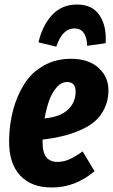

<svg xmlns="http://www.w3.org/2000/svg" viewBox="-20 -806 498 843"><path d="M307.1 -681.2Q253.4 -681.2 227.1 -601.1L148.9 -620.1Q166.5 -695.3 209.2 -740.7Q252 -786.1 317.9 -786.1Q385.7 -786.1 417.2 -738.8Q448.7 -691.4 443.8 -616.2L362.8 -605Q359.9 -681.2 307.1 -681.2ZM292 -547.9Q369.1 -547.9 413.3 -507.6Q457.5 -467.3 456.1 -404.8Q455.1 -361.8 437.7 -327.4Q420.4 -293 393.8 -271Q367.2 -249 328.1 -232.7Q289.1 -216.3 251.2 -207.5Q213.4 -198.7 167 -192.9V-179.2Q167 -95.2 231.9 -95.2Q259.3 -95.2 283.9 -106.2Q308.6 -117.2 342.8 -141.1L395 -54.2Q310.5 17.1 209 17.1Q119.1 18.1 68.8 -35.2Q18.6 -88.4 20 -189.9Q21 -261.7 38.1 -324.7Q55.2 -387.7 87.4 -438.2Q119.6 -488.8 172.4 -518.3Q225.1 -547.9 292 -547.9ZM175.8 -286.1Q245.6 -293 278.8 -325Q312 -356.9 312 -403.8Q312 -445.8 274.9 -445.8Q249 -445.8 228.3 -421.9Q207.5 -397.9 195.6 -364Q183.6 -330.1 175.8 -286.1Z"/></svg>

Font: Fira Sans Compressed
Style: Bold Italic
Weight: 700
Width: 3
Italic angle: -8°
Designer: Carrois Corporate & Edenspiekermann AG
Foundry: Carrois Corporate GbR & Edenspiekermann AG
Version: Version 4.203;PS 004.203;hotconv 1.0.88;makeotf.lib2.5.64775